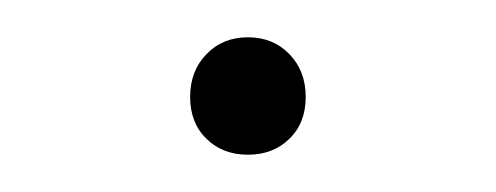

<svg xmlns="http://www.w3.org/2000/svg" viewBox="-20 -331 266 103"><path d="M82 -279Q82 -293 90.8 -302Q99.5 -311 113 -311Q126.5 -311 135.2 -302Q144 -293 144 -279Q144 -265 135.2 -256.5Q126.5 -248 113 -248Q99.5 -248 90.8 -256.5Q82 -265 82 -279Z"/></svg>

Font: Encode Sans Expanded Thin
Style: Regular
Weight: 250
Width: 7
Designer: Multiple Designers
Foundry: Impallari Type
Version: Version 2.000